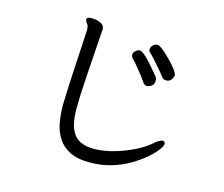

<svg xmlns="http://www.w3.org/2000/svg" viewBox="-105 -867 1211 1039"><g transform="rotate(15 500.0 -347.5)"><path d="M285 -726Q288 -726 305.5 -724.5Q323 -723 340 -714Q359 -705 359 -681Q359 -675 358 -669.5Q357 -664 357 -659Q357 -659 340 -405Q333 -300 333 -237V-233Q333 -159 351 -118.5Q369 -78 401 -62Q433 -46 478 -46H488Q540 -48 596.5 -64.5Q653 -81 703.5 -106.5Q754 -132 787 -162Q815 -185 829 -185Q837 -185 840 -180.5Q843 -176 843 -170Q843 -158 825 -134.5Q807 -111 774.5 -83Q742 -55 697 -28.5Q652 -2 596.5 14.5Q541 31 475 31Q409 31 365.5 9.5Q322 -12 298 -49.5Q274 -87 265.5 -134Q257 -181 257 -233Q259 -326 269 -492L278 -652V-658Q278 -681 270 -690Q259 -703 259 -712Q259 -716 261 -719Q267 -726 285 -726ZM744 -621Q767 -598 783.5 -576Q800 -554 800 -544Q800 -534 790.5 -519.5Q781 -505 761 -505Q745 -505 735 -519Q729 -529 703 -559Q658 -612 639 -628Q632 -634 632 -645.5Q632 -657 643 -668Q654 -679 668 -679Q687 -679 744 -621ZM708 -488Q708 -467 693.5 -458Q679 -449 669 -449Q654 -449 646 -463Q629 -489 584 -543Q569 -562 557 -573Q549 -581 549 -593Q549 -605 560.5 -615Q572 -625 583 -625Q602 -625 648 -573Q666 -553 681 -535Q696 -517 702 -509.5Q708 -502 708 -488Z"/></g></svg>

Font: Moon Stars Kai
Style: Bold
Weight: 700
Designer: GuiWonder
Version: Version 1.101